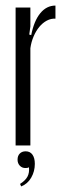

<svg xmlns="http://www.w3.org/2000/svg" viewBox="-20 -522 225 689"><path d="M89 -495V-427L85 -398L92 -396Q102 -447 124.5 -474.5Q147 -502 179 -502V-455Q163 -456 148 -448Q133 -440 121 -425.5Q109 -411 100.5 -391Q92 -371 89 -349V0H36V-495ZM84 78Q82 80 78 80.5Q74 81 71 81Q59 81 51 72.5Q43 64 43 51Q43 37 51 29Q59 21 72 21Q88 21 96.5 33Q105 45 105 66Q105 93 92 115.5Q79 138 56 147L52 138Q71 126 78.5 112Q86 98 84 78Z"/></svg>

Font: Moniqa Cond Heading
Style: Regular
Weight: 400
Width: 3
Designer: Rajesh Rajput
Foundry: Rajesh Rajput
Version: Version 1.000